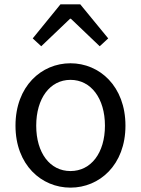

<svg xmlns="http://www.w3.org/2000/svg" viewBox="-20 -847 646 880"><path d="M303 13C436 13 555 -91 555 -271C555 -452 436 -557 303 -557C170 -557 51 -452 51 -271C51 -91 170 13 303 13ZM303 -63C209 -63 146 -146 146 -271C146 -396 209 -481 303 -481C397 -481 461 -396 461 -271C461 -146 397 -63 303 -63ZM130 -671 169 -635 301 -761H305L437 -635L476 -671L348 -827H257Z"/></svg>

Font: Noto Sans Mono CJK JP Regular
Style: Regular
Weight: 400
Designer: Ryoko NISHIZUKA (kana & ideographs); Paul D. Hunt (Latin, Greek & Cyrillic); Wenlong ZHANG (bopomofo); Sandoll Communica
Foundry: Adobe Systems Incorporated
Version: Version 1.004;PS 1.004;hotconv 1.0.82;makeotf.lib2.5.63406